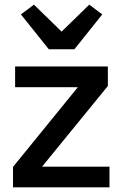

<svg xmlns="http://www.w3.org/2000/svg" viewBox="-20 -806 527 826"><path d="M36 0V-88L315 -431H45V-520H444V-436L161 -89H451V0ZM190 -594 70 -744 126 -786 245 -670 364 -786 420 -744 300 -594Z"/></svg>

Font: IBM Plex Arabic Medium
Style: Regular
Weight: 500
Designer: Mike Abbink, Paul van der Laan, Pieter van Rosmalen, Wael Morcos, Khajak Apelian
Foundry: Bold Monday
Version: Version 1.0